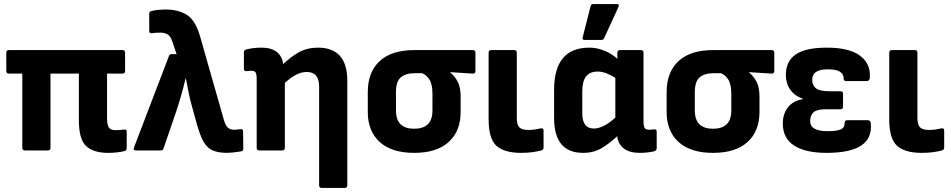

<svg xmlns="http://www.w3.org/2000/svg" viewBox="-20 -742 4691 947"><path d="M514 12Q440 12 404.5 -22Q369 -56 369 -149V-379H229V-13Q229 0 216 0H103Q90 0 90 -13V-379H24Q11 -379 11 -392V-482Q11 -495 24 -495H584Q597 -495 597 -482V-392Q597 -379 584 -379H508V-159Q508 -126 517 -113Q526 -100 549 -100Q570 -100 593 -103Q605 -105 605 -92V-11Q605 0 594 3Q580 7 558 9.5Q536 12 514 12Z M1100 12Q1055 12 1027 -1Q999 -14 981 -48.5Q963 -83 946 -148L927 -217Q919 -244 912 -277.5Q905 -311 897 -354H895Q885 -311 873.5 -271Q862 -231 849 -192L787 -11Q784 0 773 0H651Q635 0 641 -15L813 -465Q816 -475 827 -475H851L831 -534Q822 -563 807.5 -572Q793 -581 770 -581Q761 -581 750.5 -580.5Q740 -580 730 -578Q716 -576 716 -589V-674Q716 -686 728 -688Q759 -695 798 -695Q860 -695 902 -668.5Q944 -642 967 -562L1085 -148Q1093 -122 1104.5 -112Q1116 -102 1135 -102Q1149 -102 1165 -105Q1179 -107 1179 -94L1180 -9Q1180 4 1167 5Q1150 8 1130.5 10Q1111 12 1100 12Z M1259 0Q1246 0 1246 -13V-351Q1246 -377 1240.5 -385Q1235 -393 1219 -393Q1213 -393 1207 -392Q1201 -391 1195 -391Q1183 -390 1183 -403V-485Q1183 -496 1198 -499Q1232 -507 1269 -507Q1365 -507 1377 -426Q1413 -461 1454 -484Q1495 -507 1549 -507Q1620 -507 1656.5 -466.5Q1693 -426 1693 -343V172Q1693 185 1680 185H1567Q1554 185 1554 172V-315Q1554 -387 1493 -387Q1466 -387 1439.5 -373Q1413 -359 1385 -333V-13Q1385 0 1372 0Z M2023 12Q1912 12 1853 -41.5Q1794 -95 1794 -190V-288Q1794 -386 1852.5 -440.5Q1911 -495 2024 -495H2312Q2325 -495 2325 -482V-392Q2325 -378 2312 -379L2201 -386V-384Q2222 -368 2237 -340Q2252 -312 2252 -267V-190Q2252 -95 2193 -41.5Q2134 12 2023 12ZM2023 -107Q2067 -107 2090 -129Q2113 -151 2113 -198V-278Q2113 -327 2097.5 -350.5Q2082 -374 2061 -381H2026Q1982 -381 1957.5 -361Q1933 -341 1933 -287V-198Q1933 -151 1956 -129Q1979 -107 2023 -107Z M2550 12Q2468 12 2429 -22.5Q2390 -57 2390 -153V-482Q2390 -495 2403 -495H2516Q2529 -495 2529 -482V-160Q2529 -127 2541.5 -114Q2554 -101 2587 -101Q2604 -101 2619 -103.5Q2634 -106 2648 -109Q2661 -111 2661 -98V-14Q2661 -3 2650 0Q2632 5 2606.5 8.5Q2581 12 2550 12Z M2856 12Q2713 12 2713 -160V-299Q2713 -507 2887 -507Q2924 -507 2961 -492Q2998 -477 3025 -452V-482Q3025 -495 3038 -495H3141Q3154 -495 3154 -482V-147Q3154 -119 3160 -110.5Q3166 -102 3183 -102Q3189 -102 3195 -103Q3201 -104 3207 -104Q3219 -105 3219 -93V-10Q3219 1 3204 5Q3190 8 3172 10Q3154 12 3137 12Q3036 12 3024 -70Q2988 -36 2948.5 -12Q2909 12 2856 12ZM2852 -184Q2852 -108 2909 -108Q2956 -108 3015 -162V-358Q2993 -372 2971 -380.5Q2949 -389 2929 -389Q2889 -389 2870.5 -365Q2852 -341 2852 -291ZM2863 -545Q2850 -545 2854 -558L2893 -712Q2895 -722 2907 -722H3022Q3037 -722 3030 -707L2960 -554Q2956 -545 2945 -545Z M3497 12Q3386 12 3327 -41.5Q3268 -95 3268 -190V-288Q3268 -386 3326.5 -440.5Q3385 -495 3498 -495H3786Q3799 -495 3799 -482V-392Q3799 -378 3786 -379L3675 -386V-384Q3696 -368 3711 -340Q3726 -312 3726 -267V-190Q3726 -95 3667 -41.5Q3608 12 3497 12ZM3497 -107Q3541 -107 3564 -129Q3587 -151 3587 -198V-278Q3587 -327 3571.5 -350.5Q3556 -374 3535 -381H3500Q3456 -381 3431.5 -361Q3407 -341 3407 -287V-198Q3407 -151 3430 -129Q3453 -107 3497 -107Z M4057 12Q3953 12 3897 -24Q3841 -60 3841 -133Q3841 -179 3865.5 -211.5Q3890 -244 3939 -253V-256Q3900 -268 3878 -299.5Q3856 -331 3856 -372Q3856 -440 3904.5 -473.5Q3953 -507 4058 -507Q4170 -507 4223 -466.5Q4276 -426 4270 -357Q4268 -342 4255 -342H4153Q4141 -342 4141 -356Q4141 -376 4123 -388Q4105 -400 4064 -400Q4022 -400 4004 -386.5Q3986 -373 3986 -348Q3986 -321 4004.5 -306.5Q4023 -292 4069 -292H4125Q4138 -292 4138 -280V-216Q4138 -203 4125 -203H4052Q4010 -203 3993 -188.5Q3976 -174 3976 -144Q3976 -95 4063 -95Q4104 -95 4125 -103Q4146 -111 4146 -135Q4146 -149 4158 -149H4261Q4274 -149 4275 -132Q4289 12 4057 12Z M4526 12Q4444 12 4405 -22.5Q4366 -57 4366 -153V-482Q4366 -495 4379 -495H4492Q4505 -495 4505 -482V-160Q4505 -127 4517.5 -114Q4530 -101 4563 -101Q4580 -101 4595 -103.5Q4610 -106 4624 -109Q4637 -111 4637 -98V-14Q4637 -3 4626 0Q4608 5 4582.5 8.5Q4557 12 4526 12Z"/></svg>

Font: Sofia Sans ExtraBold
Style: Regular
Weight: 800
Designer: Botio Nikoltchev, Ani Petrova
Foundry: lettersoup
Version: Version 4.101; ttfautohint (v1.8.4.7-5d5b)